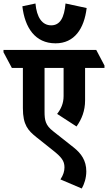

<svg xmlns="http://www.w3.org/2000/svg" viewBox="-82 -912 618 1099"><path d="M236 -664C344 -664 400 -748 414 -866L293 -892C286 -811 262 -767 211 -767C159 -767 128 -813 121 -892L46 -876C60 -755 118 -664 236 -664ZM356 -188C386 -230 405 -278 405 -337V-523H516V-537L469 -626H-62V-613L-14 -523H49V-293C49 -196 79 -165 126 -127L219 -53C270 -13 287 9 287 46C287 67 281 89 264 115L386 167C400 143 412 107 412 69C412 6 382 -34 341 -67L222 -161C178 -195 173 -224 173 -274V-523H282V-362C282 -320 267 -288 245 -260Z"/></svg>

Font: Noto Serif Devanagari ExtraCondensed ExtraBold
Style: Regular
Weight: 800
Width: 2
Designer: Universal Thirst, Indian Type Foundry and the Monotype Design Team
Foundry: Monotype Imaging Inc.
Version: Version 2.004